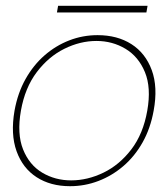

<svg xmlns="http://www.w3.org/2000/svg" viewBox="-20 -629 579 661"><path d="M221 12Q154 12 106 -19Q58 -50 37 -108.5Q16 -167 30 -248Q41 -309 68 -357Q95 -405 133.5 -438.5Q172 -472 218.5 -490Q265 -508 316 -508Q384 -508 432.5 -477Q481 -446 502.5 -387.5Q524 -329 509 -248Q498 -187 471 -139Q444 -91 405 -57.5Q366 -24 319 -6Q272 12 221 12ZM225 -8Q281 -8 336 -34.5Q391 -61 432 -114.5Q473 -168 487 -248Q501 -327 479 -380.5Q457 -434 412 -461Q367 -488 312 -488Q256 -488 201.5 -461Q147 -434 106.5 -380.5Q66 -327 52 -248Q38 -168 59.5 -114.5Q81 -61 125.5 -34.5Q170 -8 225 -8ZM176 -586 180 -609H488L484 -586Z"/></svg>

Font: DM Sans 36pt Thin
Style: Italic
Weight: 250
Italic angle: -10°
Designer: Colophon Foundry, Jonny Pinhorn
Foundry: Colophon Foundry
Version: Version 4.004;gftools[0.9.30]